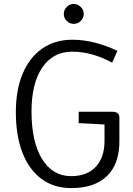

<svg xmlns="http://www.w3.org/2000/svg" viewBox="-20 -947 677 981"><path d="M344 14Q256 14 192.5 -32.5Q129 -79 95 -166Q61 -253 61 -374Q61 -488 96 -571Q131 -654 196 -699Q261 -744 349 -744Q460 -744 580 -687L553 -627Q449 -683 349 -683Q251 -683 196 -602Q141 -521 141 -377Q141 -222 195 -134.5Q249 -47 344 -47Q424 -47 469 -94.5Q514 -142 514 -227V-311L382 -318V-376H554Q590 -376 590 -346V-224Q590 -109 526.5 -47.5Q463 14 344 14ZM357 -825Q336 -825 321 -840Q306 -855 306 -876Q306 -896 321 -911.5Q336 -927 357 -927Q377 -927 392.5 -911.5Q408 -896 408 -876Q408 -855 392.5 -840Q377 -825 357 -825Z"/></svg>

Font: Fauna One
Style: Regular
Weight: 400
Designer: Eduardo Rodriguez Tunni
Foundry: Eduardo Rodriguez Tunni
Version: Version 2.001; ttfautohint (v1.8.4.7-5d5b);gftools[0.9.23]